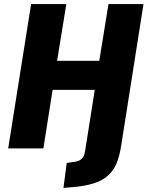

<svg xmlns="http://www.w3.org/2000/svg" viewBox="-20 -725 721 938"><path d="M290 193 306 71 347 65Q366 63 379 51Q392 39 396 11L443 -286H237L192 0H20L132 -705H304L259 -428H465L510 -705H681L571 -7Q563 41 548 76Q533 111 505 135Q477 159 434 172Q391 185 326 190Z"/></svg>

Font: Nunito Sans 10pt Condensed Black
Style: Italic
Weight: 900
Width: 3
Italic angle: -9°
Designer: Vernon Adams
Foundry: Vernon Adams
Version: Version 3.101;gftools[0.9.27]